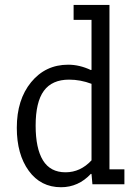

<svg xmlns="http://www.w3.org/2000/svg" viewBox="-20 -761 559 793"><path d="M284 -679V-740.7H432.1V-61.7H493.8V0H361.7L358 -42L355.6 -43.2Q303.7 12.3 232.1 12.3Q148.1 12.3 98.8 -55.6Q49.4 -123.5 49.4 -233.3Q49.4 -349.4 108.6 -421.6Q167.9 -493.8 261.7 -493.8Q308.6 -493.8 355.6 -471.6L358 -472.8V-679ZM358 -414.8Q312.3 -432.1 265.4 -432.1Q195.1 -432.1 161.1 -385.8Q127.2 -339.5 127.2 -242Q127.2 -148.1 157.4 -98.8Q187.7 -49.4 250.6 -49.4Q312.3 -49.4 358 -98.8Z"/></svg>

Font: Slabo 27px
Style: Regular
Weight: 400
Version: Version 1.02 Build 003a